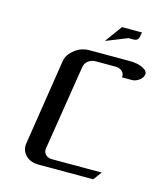

<svg xmlns="http://www.w3.org/2000/svg" viewBox="-89 -614 575 680"><g transform="rotate(15 199.0 -273.5)"><path d="M53.2 -52.7Q53.2 -55.2 54.2 -62L103 -375Q106.4 -399.9 130.9 -418.9Q153.3 -438 186 -438H331.1Q361.3 -438 380.4 -428.7Q400.4 -418.9 397.9 -405.8Q395.5 -392.6 382.8 -383.8Q369.6 -375 356.9 -375H320.8Q323.2 -388.2 313.5 -397Q304.2 -405.8 289.1 -405.8H216.8Q201.2 -405.8 189.5 -397Q178.2 -388.2 175.8 -375L126 -62Q124 -48.3 132.8 -39.6Q141.6 -30.8 157.2 -30.8H338.9L315.9 0H116.2Q85 0 67.4 -18.1Q53.2 -33.2 53.2 -52.7ZM229 -483.9 274.9 -546.9H348.1L345.2 -530.8Q342.3 -515.1 325.2 -515.1H307.1Z"/></g></svg>

Font: Hhenum
Style: Italic
Weight: 400
Designer: T. Christopher White
Version: Version 1.0